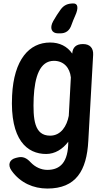

<svg xmlns="http://www.w3.org/2000/svg" viewBox="-20 -843 609 1111"><path d="M316 -650H326C361 -649 383 -666 394 -700C400 -717 407 -734 415 -752C435 -795 432 -824 404 -823C373 -823 350 -814 331 -788C316 -767 302 -746 288 -721C265 -680 279 -650 316 -650ZM48 146C98 215 173 248 254 248C419 248 482 145 491 -28L519 -526C521 -565 500 -588 461 -588H459C421 -588 400 -569 398 -533C369 -575 325 -597 270 -597C149 -597 60 -498 50 -290C37 -32 138 48 247 48C298 48 343 20 375 -23C375 95 329 140 254 140C218 140 184 124 158 97C134 71 112 60 79 69L71 71C35 80 22 111 48 146ZM175 -279C181 -398 210 -491 292 -491C348 -491 384 -452 390 -395L378 -173C367 -114 333 -58 270 -58C179 -58 170 -151 175 -279Z"/></svg>

Font: 寒蝉团圆体 Round
Style: Regular
Weight: 500
Designer: 寒蝉字型
Version: Version 2.700;Glyphs 3.1.1 (3135)